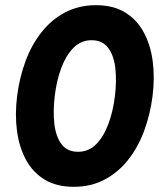

<svg xmlns="http://www.w3.org/2000/svg" viewBox="-20 -720 613 740"><path d="M264 0Q198 0 152.5 -27.5Q107 -55 80.5 -103.5Q54 -152 45.5 -215.5Q37 -279 46 -350Q55 -421 78.5 -484.5Q102 -548 140.5 -596.5Q179 -645 231.5 -672.5Q284 -700 350 -700Q416 -700 461.5 -672.5Q507 -645 533.5 -596.5Q560 -548 568.5 -484.5Q577 -421 568 -350Q559 -279 535.5 -215.5Q512 -152 473.5 -103.5Q435 -55 382.5 -27.5Q330 0 264 0ZM281 -135Q322 -135 351 -164.5Q380 -194 398 -243Q416 -292 423 -350Q430 -409 424.5 -457.5Q419 -506 397 -535.5Q375 -565 333 -565Q292 -565 263 -535.5Q234 -506 216 -457.5Q198 -409 191 -350Q184 -292 189.5 -243Q195 -194 217 -164.5Q239 -135 281 -135Z"/></svg>

Font: Haskoy ExtraBold
Style: Italic
Weight: 800
Designer: Ertekin Erdin
Foundry: Ertekin Erdin
Version: Version 2.000; ttfautohint (v1.8.4.7-5d5b)